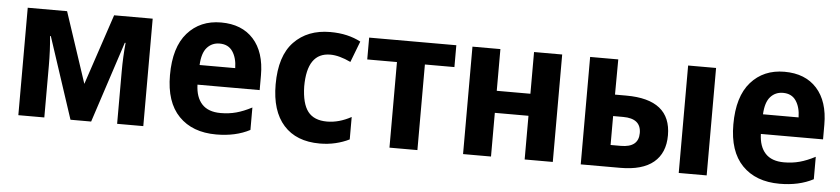

<svg xmlns="http://www.w3.org/2000/svg" viewBox="-38 -760 4255 972"><g transform="rotate(5 2089.0 -273.5)"><path d="M71 0V-546H271L390 -187L510 -546H706V0H573V-265Q573 -341 580 -412H576L441 0H336L200 -413H196Q203 -343 203 -263V0Z M1077 10Q956 10 887 -61Q818 -132 818 -269Q818 -411 882.5 -484Q947 -557 1053 -557Q1159 -557 1218 -491.5Q1277 -426 1277 -308V-233H961Q963 -169 995 -134.5Q1027 -100 1090 -100Q1132 -100 1169 -110Q1206 -120 1248 -142V-28Q1176 10 1077 10ZM963 -333H1144Q1143 -385 1121 -417.5Q1099 -450 1055 -450Q1016 -450 991 -422Q966 -394 963 -333Z M1603 10Q1484 10 1419.5 -62Q1355 -134 1355 -269Q1355 -414 1424 -485.5Q1493 -557 1608 -557Q1654 -557 1692.5 -548Q1731 -539 1763 -522L1722 -415Q1663 -443 1618 -443Q1500 -443 1500 -271Q1502 -184 1533 -144Q1564 -104 1630 -104Q1691 -104 1753 -138V-24Q1721 -8 1683 1Q1645 10 1603 10Z M1957 0V-435H1806V-546H2249V-435H2099V0Z M2331 0V-546H2473V-334H2644V-546H2787V0H2644V-222H2473V0Z M2929 0V-546H3072L3071 -367H3128Q3356 -367 3356 -185Q3356 -95 3299 -47.5Q3242 0 3130 0ZM3427 0V-546H3569V0ZM3071 -111H3123Q3213 -111 3213 -184Q3213 -258 3122 -258H3071Z M3940 10Q3819 10 3750 -61Q3681 -132 3681 -269Q3681 -411 3745.5 -484Q3810 -557 3916 -557Q4022 -557 4081 -491.5Q4140 -426 4140 -308V-233H3824Q3826 -169 3858 -134.5Q3890 -100 3953 -100Q3995 -100 4032 -110Q4069 -120 4111 -142V-28Q4039 10 3940 10ZM3826 -333H4007Q4006 -385 3984 -417.5Q3962 -450 3918 -450Q3879 -450 3854 -422Q3829 -394 3826 -333Z"/></g></svg>

Font: Noto Sans SemiCondensed
Style: Bold
Weight: 700
Width: 4
Designer: Monotype Design Team
Foundry: Monotype Imaging Inc.
Version: Version 2.013; ttfautohint (v1.8.4.7-5d5b)